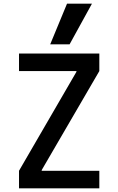

<svg xmlns="http://www.w3.org/2000/svg" viewBox="-20 -1020 640 1040"><path d="M83 0V-95L394 -631V-635H83V-730H518V-635L206 -99V-95H518V0ZM357 -780H252L343 -1000H478Z"/></svg>

Font: M PLUS Code Latin 60 Medium
Style: Regular
Weight: 500
Width: 7
Monospace: yes
Designer: Coji Morishita
Foundry: UNDERFOREST DESIGN
Version: Version 1.005; ttfautohint (v1.8.3)